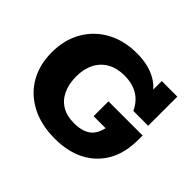

<svg xmlns="http://www.w3.org/2000/svg" viewBox="-139 -781 978 978"><g transform="rotate(45 349.5 -292.0)"><path d="M356 10Q256 10 183.5 -28Q111 -66 72 -133.5Q33 -201 33 -290Q33 -381 72.5 -449.5Q112 -518 182 -556Q252 -594 344 -594Q431 -594 490 -558Q549 -522 574 -448L533 -474V-583H645V-373H538Q516 -421 476 -445Q436 -469 379 -469Q326 -469 287.5 -447.5Q249 -426 228.5 -386Q208 -346 208 -292Q208 -237 227 -197Q246 -157 281.5 -136Q317 -115 368 -115Q446 -115 477.5 -157.5Q509 -200 508 -291L568 -211H414V-318H660V-287Q660 -192 622 -126Q584 -60 516 -25Q448 10 356 10Z"/></g></svg>

Font: Rokkitt SemiBold ExtraBold
Style: Regular
Weight: 800
Version: Version 3.103